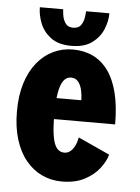

<svg xmlns="http://www.w3.org/2000/svg" viewBox="-50 -707 551 758"><g transform="rotate(5 225.0 -328.0)"><path d="M147.9 -315.3H272.3Q272.3 -333 268.2 -353Q264.1 -373.1 253.7 -387Q243.3 -401 224.3 -401Q206.4 -401 194.6 -385.1Q182.8 -369.2 176.9 -335.2Q171 -301.2 171 -246.7Q171 -195.6 176.4 -164.1Q181.7 -132.6 193.2 -118Q204.8 -103.4 223.3 -103.4Q236.9 -103.4 247.4 -112.2Q258 -120.9 265 -135.7Q272 -150.4 275.1 -168.1L400.4 -110.9Q393.2 -84 371.5 -55.9Q349.9 -27.7 312.9 -8.4Q275.9 11 223.3 11Q180.8 11 144.2 -6.2Q107.6 -23.4 80.4 -56.7Q53.1 -90 38 -138.6Q22.9 -187.3 22.9 -250.1Q22.9 -313.1 38.2 -361.7Q53.6 -410.4 80.8 -443.8Q108 -477.3 144.2 -494.6Q180.4 -512 222 -512Q266.6 -512 301.9 -495Q337.2 -478.1 362.2 -443.7Q387.2 -409.4 400.4 -356.5Q413.6 -303.6 413.6 -231.9H147.9ZM352.9 -666.9Q352.9 -635.9 339.4 -603.1Q325.9 -570.4 295.4 -548.1Q265 -525.8 214.1 -525.8Q163.1 -525.8 133.2 -548.1Q103.3 -570.4 90.2 -603.1Q77.2 -635.9 77.2 -666.9H169.8Q169.8 -660 172.2 -643.3Q174.7 -626.6 184.2 -612.2Q193.6 -597.8 215.1 -597.8Q237 -597.8 246.5 -612.2Q255.9 -626.6 258.1 -643.3Q260.4 -660 260.4 -666.9Z"/></g></svg>

Font: League Mono Thin Condensed
Style: Regular
Weight: 100
Width: 1
Designer: Tyler Finck
Foundry: The League of Moveable Type / Tyler Finck
Version: Version 2.300;RELEASE